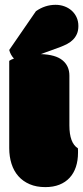

<svg xmlns="http://www.w3.org/2000/svg" viewBox="-20 -764 344 793"><path d="M18.1 -512.7Q24.4 -517.6 37.6 -522Q22.9 -538.1 18.1 -557.6L128.4 -717.8Q166 -744.1 209.5 -744.1Q228.5 -744.1 245.6 -738Q262.7 -731.9 275.6 -720.5Q288.6 -709 296.1 -692.9Q303.7 -676.8 303.7 -656.7Q303.7 -638.2 297.9 -624.5Q292 -610.8 282 -600.6Q272 -590.3 258.3 -583Q244.6 -575.7 229 -569.8L148.4 -540.5Q209.5 -538.6 238 -515.1Q266.6 -491.7 266.6 -451.7V-246.1Q266.6 -173.3 301.8 -151.4Q302.2 -149.9 302.2 -142.1V-133.3Q302.2 -101.1 293.5 -74.7Q284.7 -48.3 267.6 -29.8Q250.5 -11.2 225.3 -1.2Q200.2 8.8 167 8.8Q130.4 8.8 102.5 -3.2Q74.7 -15.1 55.9 -36.4Q37.1 -57.6 27.6 -87.4Q18.1 -117.2 18.1 -152.3Z"/></svg>

Font: Modak sl
Style: Regular
Weight: 400
Designer: Sarang Kulkarni, Maithili Shingre, Noopur Datye
Foundry: Ek Type
Version: Version 1.036;PS Version 1.000;hotconv 1.0.79;makeotf.lib2.5